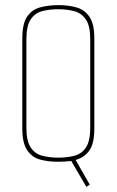

<svg xmlns="http://www.w3.org/2000/svg" viewBox="-20 -619 455 749"><path d="M317 110 258 9Q234 12 206 12Q168 12 136.5 3.5Q105 -5 86 -33Q67 -61 67 -118V-469Q67 -527 86 -554.5Q105 -582 137.5 -590.5Q170 -599 208 -599Q247 -599 278.5 -590Q310 -581 329 -553.5Q348 -526 348 -469V-118Q348 -58 328 -31Q308 -4 275 5L330 101ZM207 -4Q242 -4 270.5 -11.5Q299 -19 315.5 -44Q332 -69 332 -121V-466Q332 -518 315 -543Q298 -568 269.5 -575.5Q241 -583 207 -583Q173 -583 144.5 -575.5Q116 -568 99.5 -543Q83 -518 83 -466V-121Q83 -69 99.5 -44Q116 -19 144.5 -11.5Q173 -4 207 -4Z"/></svg>

Font: Alumni Sans Pinstripe
Style: Regular
Weight: 400
Designer: Robert E. Leuschke
Foundry: Robert E. Leuschke
Version: Version 1.010; ttfautohint (v1.8.4.7-5d5b)